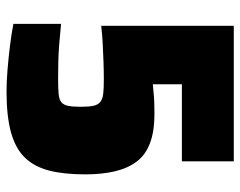

<svg xmlns="http://www.w3.org/2000/svg" viewBox="-94 -634 736 588"><g transform="rotate(90 274.0 -340.0)"><path d="M260 8Q231 8 194 5Q157 2 120.5 -2.5Q84 -7 53 -13V-159Q83 -156 113.5 -153.5Q144 -151 172 -150.5Q200 -150 222 -150Q250 -150 267 -151.5Q284 -153 292.5 -159.5Q301 -166 304 -180Q307 -194 307 -220Q307 -244 304 -258Q301 -272 292.5 -279Q284 -286 268 -288Q252 -290 224 -290Q198 -290 169.5 -289Q141 -288 113 -286.5Q85 -285 59 -282V-688H474V-529H238V-440Q251 -441 265.5 -442.5Q280 -444 296 -444.5Q312 -445 329 -445Q382 -445 418 -431.5Q454 -418 474.5 -391Q495 -364 504.5 -324.5Q514 -285 514 -233Q514 -168 502.5 -123Q491 -78 463.5 -49Q436 -20 386.5 -6Q337 8 260 8Z"/></g></svg>

Font: Saira SemiCondensed Black
Style: Regular
Weight: 900
Width: 4
Designer: Hector Gatti with collaboration of the Omnibus-Type team
Foundry: Omnibus-Type
Version: Version 1.101